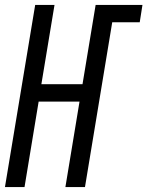

<svg xmlns="http://www.w3.org/2000/svg" viewBox="-28 -755 595 775"><path d="M-8 0 114 -735H192L139 -415H305L358 -735H547L536 -665H425L315 0H236L293 -345H128L71 0Z"/></svg>

Font: Iosevka SS04
Style: Italic
Weight: 400
Italic angle: -9°
Monospace: yes
Designer: Belleve Invis
Foundry: Belleve Invis
Version: Version 19.0.0; ttfautohint (v1.8.4)